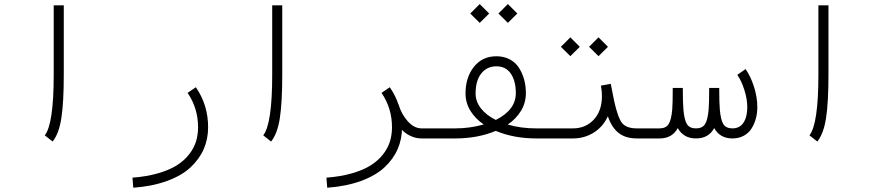

<svg xmlns="http://www.w3.org/2000/svg" viewBox="-20 -672 4282 932"><path d="M235.4 15.1 197.3 -15.1Q240.7 -69.8 240.7 -309.6V-646H289.6V-309.6Q289.6 -174.3 277.8 -98.6Q266.1 -22.9 235.4 15.1Z M890.6 -221.2 930.7 -248.5Q990.2 -162.6 990.2 -54.2Q990.2 2.9 968.8 52Q947.3 101.1 904.3 140.9Q861.3 180.7 790.5 206.5Q719.7 232.4 627 239.3L623 190.4Q692.4 185.1 747.3 169.2Q802.2 153.3 838.1 130.6Q874 107.9 897.7 77.6Q921.4 47.4 931.4 14.9Q941.4 -17.6 941.4 -54.2Q941.4 -147 890.6 -221.2Z M1295.9 15.1 1257.8 -15.1Q1301.3 -69.8 1301.3 -309.6V-646H1350.1V-309.6Q1350.1 -174.3 1338.4 -98.6Q1326.7 -22.9 1295.9 15.1Z M2121.1 -48.8V0H2026.4Q2001 0 1978 -9.8Q1955.1 -19.5 1938 -34.9Q1920.9 -50.3 1906.5 -70.8Q1892.1 -91.3 1882.8 -111.6Q1873.5 -131.8 1867.2 -152.8L1914.1 -166.5Q1928.2 -118.2 1959.2 -83.5Q1990.2 -48.8 2026.4 -48.8ZM1832 -221.2 1872.1 -248.5Q1931.6 -162.6 1931.6 -54.2Q1931.6 2.9 1910.2 52Q1888.7 101.1 1845.7 140.9Q1802.7 180.7 1731.9 206.5Q1661.1 232.4 1568.4 239.3L1564.5 190.4Q1633.8 185.1 1688.7 169.2Q1743.7 153.3 1779.5 130.6Q1815.4 107.9 1839.1 77.6Q1862.8 47.4 1872.8 14.9Q1882.8 -17.6 1882.8 -54.2Q1882.8 -147 1832 -221.2Z M2121.1 -48.8H2189.9Q2261.2 -48.8 2328.1 -67.9Q2287.1 -95.7 2263.4 -134.3Q2239.7 -172.9 2239.7 -218.3Q2239.7 -296.4 2280.5 -347.7Q2321.3 -398.9 2389.6 -398.9Q2426.8 -398.9 2455.3 -383.3Q2483.9 -367.7 2500.2 -341.3Q2516.6 -314.9 2524.7 -284.2Q2532.7 -253.4 2532.7 -220.2Q2532.7 -172.9 2509 -134Q2485.4 -95.2 2444.8 -67.4Q2507.8 -48.8 2582.5 -48.8H2651.4V0H2582.5Q2474.6 0 2386.7 -36.6Q2298.3 0 2189.9 0H2121.1Q2110.8 0 2103.8 -7.1Q2096.7 -14.2 2096.7 -24.4Q2096.7 -34.7 2103.8 -41.7Q2110.8 -48.8 2121.1 -48.8ZM2386.7 -89.8Q2483.9 -138.2 2483.9 -220.2Q2483.9 -278.8 2459.7 -314.5Q2435.5 -350.1 2389.6 -350.1Q2343.8 -350.1 2316.2 -315.4Q2288.6 -280.8 2288.6 -218.3Q2288.6 -179.2 2314.5 -146Q2340.3 -112.8 2386.7 -89.8ZM2399.4 -606.4 2445.3 -652.3 2491.2 -606.4 2445.3 -561ZM2262.7 -606.4 2308.6 -652.3 2354.5 -606.4 2308.6 -561Z M2839.4 -444.8 2885.3 -490.7 2931.2 -444.8 2885.3 -399.4ZM2702.6 -444.8 2748.5 -490.7 2794.4 -444.8 2748.5 -399.4ZM2651.4 -48.8H2761.2Q2822.3 -48.8 2862.1 -91.1Q2901.9 -133.3 2901.9 -206.5Q2901.9 -228.5 2897 -256.3L2944.8 -265.1Q2955.6 -207.5 2960.9 -183.1Q2979 -100.6 2999.8 -74.7Q3020.5 -48.8 3071.8 -48.8H3181.6V0H3071.8Q3016.6 0 2982.9 -26.6Q2949.2 -53.2 2930.7 -107.4Q2907.2 -56.6 2862.1 -28.3Q2816.9 0 2761.2 0H2651.4Q2641.1 0 2634 -7.1Q2627 -14.2 2627 -24.4Q2627 -34.7 2634 -41.7Q2641.1 -48.8 2651.4 -48.8Z M3181.6 -48.8Q3211.9 -48.8 3225.3 -69.1Q3238.8 -89.4 3243.2 -141.1Q3245.6 -170.9 3245.6 -245.1H3294.4Q3294.4 -176.3 3297.4 -140.6Q3301.8 -88.9 3314.9 -68.8Q3328.1 -48.8 3358.4 -48.8Q3388.7 -48.8 3402.1 -69.1Q3415.5 -89.4 3419.9 -141.1Q3422.4 -170.9 3422.4 -245.1H3471.2Q3471.2 -176.3 3474.1 -140.6Q3478.5 -88.9 3491.7 -68.8Q3504.9 -48.8 3535.2 -48.8Q3570.8 -48.8 3589.1 -76.7Q3607.4 -104.5 3607.4 -151.9Q3607.4 -191.4 3593 -236.3Q3578.6 -281.2 3559.1 -308.6L3599.1 -336.9Q3623.5 -302.2 3639.9 -251.2Q3656.2 -200.2 3656.2 -151.9Q3656.2 -124.5 3649.7 -98.9Q3643.1 -73.2 3629.6 -50.5Q3616.2 -27.8 3591.8 -13.9Q3567.4 0 3535.2 0Q3474.6 0 3446.8 -50.3Q3419.9 0 3358.4 0Q3297.9 0 3270 -50.3Q3243.2 0 3181.6 0Q3171.4 0 3164.3 -7.1Q3157.2 -14.2 3157.2 -24.4Q3157.2 -34.7 3164.3 -41.7Q3171.4 -48.8 3181.6 -48.8Z M3947.3 15.1 3909.2 -15.1Q3952.6 -69.8 3952.6 -309.6V-646H4001.5V-309.6Q4001.5 -174.3 3989.7 -98.6Q3978 -22.9 3947.3 15.1Z"/></svg>

Font: AzarMehrMonospaced
Style: SerifRegular
Weight: 1
Designer: Amin Abedi
Version: Version 1.00